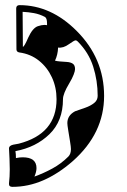

<svg xmlns="http://www.w3.org/2000/svg" viewBox="-20 -729 495 747"><path d="M28 -2Q14 -2 15 -15Q18 -42 18 -70Q18 -90 17 -111Q16 -132 15 -152Q15 -162 31 -166L53 -170Q200 -208 200 -343Q200 -389 182 -428Q164 -467 131.5 -493Q99 -519 55 -525Q44 -527 44 -537L43 -696Q43 -709 56 -709Q178 -709 278 -609Q385 -502 385 -356Q385 -210 263 -102Q207 -53 148.5 -27.5Q90 -2 28 -2ZM69 -547Q74 -546 90 -583Q107 -620 127 -627Q142 -632 152 -632Q159 -632 163 -631V-638Q163 -658 155 -663Q134 -674 112 -678Q90 -682 68 -683ZM114 -42Q150 -55 184 -73.5Q218 -92 246 -120Q256 -130 256 -149Q256 -157 252.5 -178.5Q249 -200 245.5 -221.5Q242 -243 242 -250Q242 -280 272 -296Q292 -303 312 -310Q332 -317 346 -328Q360 -339 360 -356Q360 -415 342.5 -470Q325 -525 282 -568Q278 -572 274 -572Q269 -572 248 -557Q226 -541 206 -544Q205 -516 194 -493Q201 -491 212.5 -490Q224 -489 240 -488Q255 -487 263.5 -481Q272 -475 272 -460Q272 -453 266.5 -438.5Q261 -424 249 -404Q225 -364 225 -343Q225 -258 172.5 -207Q120 -156 40 -141Q41 -136 41.5 -129Q42 -122 42 -114Q56 -117 68 -117Q122 -117 122 -75Q122 -61 114 -42Z"/></svg>

Font: Moo Lah Lah
Style: Regular
Weight: 400
Designer: Robert E. Leuschke
Foundry: Robert E. Leuschke
Version: Version 1.010; ttfautohint (v1.8.3)